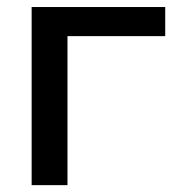

<svg xmlns="http://www.w3.org/2000/svg" viewBox="-20 -540 538 560"><path d="M72.3 0V-519.5H461.9V-434.6H176.8V0Z"/></svg>

Font: GenEi M Gothic v2 Medium
Style: Regular
Weight: 500
Version: Version 2.0